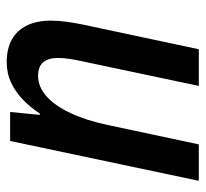

<svg xmlns="http://www.w3.org/2000/svg" viewBox="-40 -541 590 550"><g transform="rotate(90 255.0 -266.0)"><path d="M157.7 9.8Q119.6 9.8 93 -5.1Q66.4 -20 52.7 -48.6Q39.1 -77.1 39.1 -117.2Q39.1 -136.2 42.2 -160.4Q45.4 -184.6 50.3 -208L121.1 -540.5H226.1L156.2 -209.5Q151.4 -188.5 148.7 -170.2Q146 -151.9 146 -136.7Q146 -109.4 158.4 -94.7Q170.9 -80.1 197.3 -80.1Q228.5 -80.1 255.6 -104Q282.7 -127.9 304 -173.1Q325.2 -218.3 338.4 -281.2L393.6 -540.5H498L383.8 0H300.8L309.1 -85H305.2Q288.1 -58.6 265.9 -37.1Q243.7 -15.6 216.8 -2.9Q189.9 9.8 157.7 9.8Z"/></g></svg>

Font: Open Sans SemiCondensed SemiBold
Style: Italic
Weight: 600
Width: 4
Italic angle: -12°
Designer: Monotype Design Team
Foundry: Monotype Imaging Inc.
Version: Version 3.000